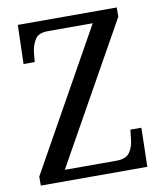

<svg xmlns="http://www.w3.org/2000/svg" viewBox="-81 -780 714 845"><g transform="rotate(-10 276.0 -357.0)"><path d="M33 0V-40L382 -664H181Q140 -664 124.5 -640Q109 -616 105 -583L101 -540H51L56 -714H498V-673L149 -50H381Q423 -50 439.5 -74Q456 -98 459 -131L464 -174H513L509 0Z"/></g></svg>

Font: Noto Serif Myanmar SemCond
Style: Regular
Weight: 400
Width: 4
Designer: Ben Mitchell and the Monotype Design Team
Foundry: Monotype Imaging Inc.
Version: Version 2.106; ttfautohint (v1.8.4.7-5d5b)